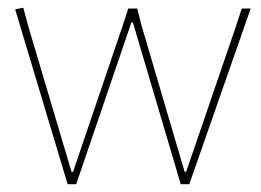

<svg xmlns="http://www.w3.org/2000/svg" viewBox="-20 -474 672 494"><path d="M40 -454 52 -409 164 -32H168L296 -409L310 -452H333L344 -409L455 -32H459L588 -409L602 -452H625L467 0H445L322 -416H318L176 0H154L19 -450Z"/></svg>

Font: Alegreya Sans SC Thin
Style: Regular
Weight: 100
Designer: Juan Pablo del Peral
Foundry: Huerta Tipografica
Version: Version 2.007